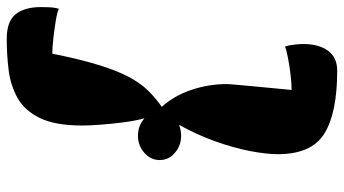

<svg xmlns="http://www.w3.org/2000/svg" viewBox="-240 -600 997 556"><g transform="rotate(-90 258.0 -321.5)"><path d="M332 157Q210 157 150 120Q90 83 90 -15Q90 -48 99 -95Q108 -142 127 -195.5Q146 -249 175 -301Q160 -295 143 -295Q115 -295 94 -313Q73 -331 73 -357Q73 -383 94 -401.5Q115 -420 143 -420Q173 -420 194 -401Q187 -426 182.5 -460Q178 -494 175.5 -527Q173 -560 173 -581Q173 -659 194.5 -703.5Q216 -748 252.5 -768.5Q289 -789 333.5 -794.5Q378 -800 424 -800Q475 -800 495.5 -774Q516 -748 516 -701Q516 -694 515.5 -678Q515 -662 511 -649Q501 -654 476.5 -658Q452 -662 425.5 -665Q399 -668 381 -668Q365 -588 348.5 -534.5Q332 -481 314 -447Q296 -413 274.5 -391Q253 -369 227 -351Q259 -316 276 -266Q293 -216 293 -163Q293 -159 292.5 -152.5Q292 -146 290.5 -128.5Q289 -111 285.5 -74.5Q282 -38 276 25Q294 25 319.5 22Q345 19 368.5 14.5Q392 10 402 6Q406 19 407.5 34.5Q409 50 409 58Q409 104 389.5 130.5Q370 157 332 157Z"/></g></svg>

Font: Lemon
Style: Regular
Weight: 400
Designer: Eduardo Rodriguez Tunni
Foundry: Eduardo Rodriguez Tunni
Version: Version 1.003; ttfautohint (v1.8.4.7-5d5b);gftools[0.9.24]